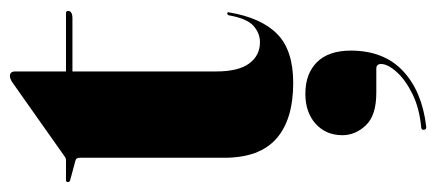

<svg xmlns="http://www.w3.org/2000/svg" viewBox="-269 -335 879 387"><g transform="rotate(-90 170.5 -141.5)"><path d="M40 -429 3 -439Q-3 -440 -3 -444Q-3 -448 1 -448H41Q45 -448 49 -451L195 -554Q204 -561 211 -561Q220 -561 220 -550V-448H337Q342 -448 342 -444Q342 -435 327 -435H220V-145Q220 -100.5 236 -78.8Q252 -57 279 -57Q297 -57 311.8 -70Q326.5 -83 333 -119Q334 -123 337 -123Q340 -123 339 -119Q328 -54 295.2 -22Q262.5 10 197 10Q123 10 84.5 -24Q46 -58 46 -129V-420Q46 -428 40 -429ZM177 177.5Q131.5 177.5 111.5 156.5Q91.5 135.5 91.5 109Q91.5 76 114.5 55.2Q137.5 34.5 175 34.5Q215.5 34.5 238.8 58Q262 81.5 262 126Q262 192.5 221.2 231Q180.5 269.5 109.5 278Q103 279 102.5 274Q101.5 268.5 107 268Q146 264.5 174.8 250.2Q203.5 236 219.2 218.2Q235 200.5 235 187Q235 177.5 225.5 177.5Z"/></g></svg>

Font: Fraunces 144pt S000 Black
Style: Regular
Weight: 900
Version: Version 1.000; ttfautohint (v1.8.3)